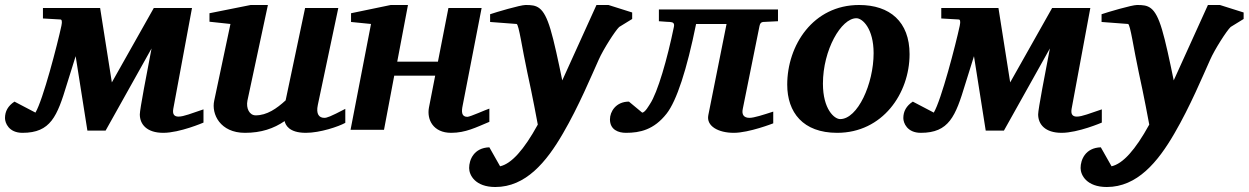

<svg xmlns="http://www.w3.org/2000/svg" viewBox="-76 -520 5001 769"><path d="M693 -488H540L372 -190L325 -488H96V-446L166 -442C171 -442 174 -435 170 -417C154 -342 96 -119 66 -69L-18 -113C-44 -96 -56 -74 -56 -47C-56 -28 -41 12 14 12C127 12 153 -54 192 -183L227 -295L274 3H347L531 -326C512 -227 484 -82 484 -62C484 -22 512 12 578 12C644 12 739 -29 739 -29V-82C691 -66 660 -53 639 -53C623 -53 614 -61 618 -84Z M1307 -28V-84C1246 -52 1233 -48 1223 -48C1202 -48 1189 -63 1197 -100L1279 -488H1146L1068 -118C1032 -85 993 -58 948 -58C923 -58 909 -86 915 -117L997 -500H928L763 -467V-433L847 -424L782 -117C770 -63 806 12 905 12C970 12 1020 -5 1064 -35C1067 -21 1080 12 1149 12C1206 12 1280 -13 1307 -28Z M1884 -32V-85C1873 -82 1807 -52 1796 -52C1772 -52 1772 -73 1777 -97L1853 -488H1720L1678 -273H1515L1558 -500H1489L1330 -467V-432L1410 -424L1328 0H1462L1503 -217H1667L1642 -89C1633 -41 1659 12 1731 12C1789 12 1831 -10 1884 -32Z M2456 -444V-470L2361 -500H2313L2176 -198C2160 -276 2143 -356 2129 -402C2101 -496 2074 -500 2029 -500C2008 -500 1910 -471 1887 -463V-432L1993 -424C2002 -424 2016 -322 2036 -230C2057 -135 2075 -37 2078 -21C2022 81 1972 136 1927 146L1884 70C1822 72 1803 120 1803 153C1803 181 1827 229 1908 229C2029 229 2112 130 2179 14C2242 -94 2293 -217 2322 -281C2340 -322 2388 -397 2404 -412Z M3040 -435V-482H2563V-435C2584 -433 2608 -432 2608 -432C2621 -431 2626 -426 2623 -412C2597 -285 2558 -149 2527 -103C2524 -99 2508 -69 2496 -69L2443 -113C2391 -113 2367 -73 2367 -42C2367 0 2401 12 2431 12C2487 12 2543 0 2594 -65C2634 -116 2675 -241 2712 -424H2834L2761 -59C2752 -15 2801 12 2863 12C2924 12 3021 -26 3021 -26V-73C2981 -60 2944 -48 2926 -48C2903 -48 2894 -61 2899 -84L2966 -416C2968 -427 2973 -431 2980 -432Z M3567 -303C3567 -433 3488 -500 3365 -500C3180 -500 3077 -338 3077 -181C3077 -70 3140 12 3277 12C3459 12 3567 -146 3567 -303ZM3423 -307C3423 -184 3359 -43 3289 -43C3266 -43 3220 -82 3220 -185C3220 -320 3293 -447 3354 -447C3379 -447 3423 -405 3423 -307Z M4291 -488H4138L3970 -190L3923 -488H3694V-446L3764 -442C3769 -442 3772 -435 3768 -417C3752 -342 3694 -119 3664 -69L3580 -113C3554 -96 3542 -74 3542 -47C3542 -28 3557 12 3612 12C3725 12 3751 -54 3790 -183L3825 -295L3872 3H3945L4129 -326C4110 -227 4082 -82 4082 -62C4082 -22 4110 12 4176 12C4242 12 4337 -29 4337 -29V-82C4289 -66 4258 -53 4237 -53C4221 -53 4212 -61 4216 -84Z M4905 -444V-470L4810 -500H4762L4625 -198C4609 -276 4592 -356 4578 -402C4550 -496 4523 -500 4478 -500C4457 -500 4359 -471 4336 -463V-432L4442 -424C4451 -424 4465 -322 4485 -230C4506 -135 4524 -37 4527 -21C4471 81 4421 136 4376 146L4333 70C4271 72 4252 120 4252 153C4252 181 4276 229 4357 229C4478 229 4561 130 4628 14C4691 -94 4742 -217 4771 -281C4789 -322 4837 -397 4853 -412Z"/></svg>

Font: Veleka
Style: Bold Italic
Weight: 700
Italic angle: -12°
Designer: Stefan Peev, Context Ltd, 2016; SIL International, 1997-2014.
Foundry: Stefan Peev, Context Ltd, 2016
Version: Version 5.000